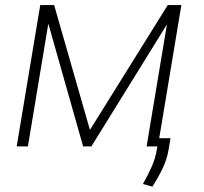

<svg xmlns="http://www.w3.org/2000/svg" viewBox="-20 -565 786 741"><path d="M44.4 0 135.3 -545.5H188.9L327.1 -63.6L627.5 -545.5H680L594.5 -31.6H638.1L630.7 12.4Q624.3 50.1 607.6 84.9Q590.9 119.7 568.2 155.2L531.6 145.2Q551.1 110.8 565.3 78.8Q579.5 46.9 585.2 12.8L587.4 0H545.8L624.3 -470.9L332.7 0H300.8L166.5 -473.7L87.7 0Z"/></svg>

Font: Inter P Extra Light
Style: Italic
Weight: 200
Italic angle: 9.39999°
Designer: Rasmus Andersson
Foundry: rsms
Version: Version 3.018;git-588b23468